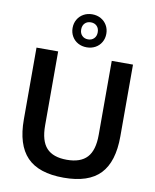

<svg xmlns="http://www.w3.org/2000/svg" viewBox="-105 -1077 944 1166"><g transform="rotate(10 367.0 -494.0)"><path d="M69.5 -297V-740H203V-283.5Q203 -188.5 243.2 -144.8Q283.5 -101 368.5 -101Q453 -101 493.2 -144.8Q533.5 -188.5 533.5 -283.5V-740H664.5V-297Q664.5 -140.5 593 -65.5Q521.5 9.5 368.5 9.5Q214 9.5 141.8 -65.8Q69.5 -141 69.5 -297ZM264.5 -896Q264.5 -925 278 -948.2Q291.5 -971.5 315.2 -984.8Q339 -998 368.5 -998Q398 -998 421.8 -984.8Q445.5 -971.5 459 -948.2Q472.5 -925 472.5 -896Q472.5 -867 459 -843.8Q445.5 -820.5 421.8 -807.5Q398 -794.5 368.5 -794.5Q339 -794.5 315.2 -807.5Q291.5 -820.5 278 -843.8Q264.5 -867 264.5 -896ZM419.5 -896Q419.5 -920 405.5 -934.2Q391.5 -948.5 368.5 -948.5Q345.5 -948.5 331.5 -934.2Q317.5 -920 317.5 -896Q317.5 -872 331.8 -857.8Q346 -843.5 368.5 -843.5Q391 -843.5 405.2 -857.8Q419.5 -872 419.5 -896Z"/></g></svg>

Font: Encode Sans SemiBold
Style: Regular
Weight: 600
Designer: Multiple Designers
Foundry: Impallari Type
Version: Version 2.000